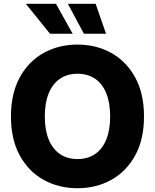

<svg xmlns="http://www.w3.org/2000/svg" viewBox="-20 -970 807 1000"><path d="M383.8 10.3Q285.6 10.3 207 -33.4Q128.4 -77.1 82.8 -160.6Q37.1 -244.1 37.1 -363.3Q37.1 -482.9 82.8 -566.7Q128.4 -650.4 207 -694.1Q285.6 -737.8 383.8 -737.8Q481.4 -737.8 559.8 -694.1Q638.2 -650.4 684.1 -566.7Q730 -482.9 730 -363.3Q730 -244.1 684.1 -160.6Q638.2 -77.1 559.8 -33.4Q481.4 10.3 383.8 10.3ZM383.8 -141.6Q436.5 -141.6 474.6 -167.2Q512.7 -192.9 533.2 -242.4Q553.7 -292 553.7 -363.3Q553.7 -435.1 533.2 -484.9Q512.7 -534.7 474.6 -560.3Q436.5 -585.9 383.8 -585.9Q331.1 -585.9 293 -560.3Q254.9 -534.7 234.1 -484.9Q213.4 -435.1 213.4 -363.3Q213.4 -292 234.1 -242.4Q254.9 -192.9 293 -167.2Q331.1 -141.6 383.8 -141.6ZM417 -794.4 333.5 -950.2H478L532.2 -794.4ZM240.2 -794.4 114.7 -950.2H271.5L358.4 -794.4Z"/></svg>

Font: Inter 18pt ExtraBold
Style: Regular
Weight: 800
Designer: Rasmus Andersson
Foundry: rsms
Version: Version 4.001;git-66647c0bb